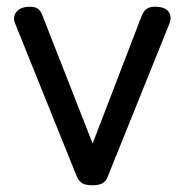

<svg xmlns="http://www.w3.org/2000/svg" viewBox="-20 -535 549 570"><path d="M254 15Q232 15 222.5 8Q213 1 208 -11L25 -465Q17 -485 29 -500Q41 -515 69 -515Q84 -515 92.5 -509Q101 -503 106 -489L255 -109L401 -489Q407 -503 416 -509Q425 -515 440 -515Q469 -515 480 -501Q491 -487 483 -465L300 -11Q296 1 286 8Q276 15 254 15Z"/></svg>

Font: Playwrite FR Trad
Style: Regular
Weight: 400
Designer: Veronika Burian, José Scaglione
Foundry: TypeTogether
Version: Version 1.000